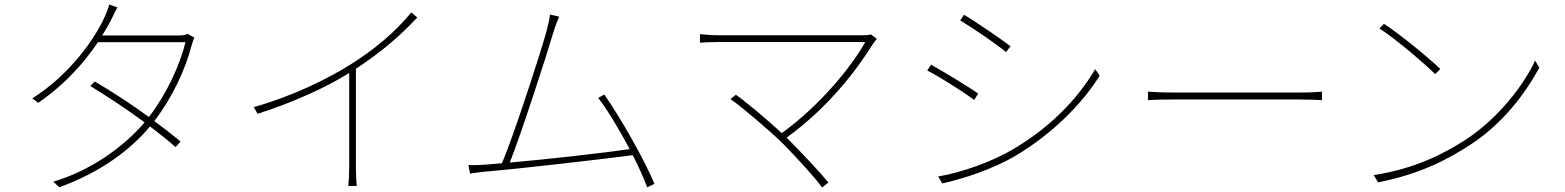

<svg xmlns="http://www.w3.org/2000/svg" viewBox="-20 -811 6970 855"><path d="M503 -778 466 -791C463 -774 452 -749 447 -738C405 -642 292 -479 124 -373L150 -353C274 -438 358 -537 416 -623H806C781 -521 722 -392 643 -290C566 -346 483 -401 402 -448L382 -428C461 -380 547 -323 624 -266C529 -154 378 -49 217 -2L244 23C429 -44 561 -144 648 -248C690 -216 729 -185 762 -156L784 -181C749 -210 709 -241 667 -272C747 -375 806 -503 833 -608C835 -615 841 -634 846 -643L816 -660C806 -655 795 -653 772 -653H435C451 -678 464 -702 475 -723C483 -739 493 -761 503 -778Z M1110 -334 1127 -304C1282 -354 1430 -420 1535 -486V-65C1535 -34 1533 3 1531 17H1569C1567 3 1565 -34 1565 -65V-505C1675 -577 1761 -650 1838 -733L1812 -756C1739 -668 1653 -595 1546 -527C1436 -457 1277 -381 1110 -334Z M2143 -78C2117 -76 2092 -75 2066 -76L2073 -38C2099 -42 2120 -45 2145 -47C2287 -59 2654 -101 2798 -120C2826 -64 2849 -13 2862 23L2894 8C2857 -87 2740 -293 2671 -390L2644 -375C2685 -322 2739 -232 2784 -147C2677 -131 2420 -102 2250 -87C2296 -200 2417 -573 2443 -663C2455 -703 2463 -718 2470 -737L2429 -746C2427 -726 2424 -711 2413 -669C2387 -576 2265 -198 2215 -84Z M3470 -168C3532 -104 3608 -22 3641 24L3669 2C3631 -45 3554 -126 3494 -187L3483 -198C3675 -338 3798 -504 3869 -618C3873 -624 3879 -632 3885 -638L3858 -658C3851 -655 3839 -654 3823 -654C3730 -654 3224 -654 3185 -654C3150 -654 3125 -656 3097 -659V-621C3115 -622 3147 -624 3185 -624C3224 -624 3742 -624 3833 -624C3781 -528 3642 -349 3461 -218C3391 -284 3290 -367 3257 -389L3233 -370C3280 -337 3409 -229 3470 -168Z M4273 -745 4256 -720C4307 -690 4420 -613 4460 -579L4480 -605C4445 -632 4325 -715 4273 -745ZM4158 -25 4176 6C4273 -16 4405 -59 4505 -119C4661 -212 4796 -344 4877 -474L4857 -503C4775 -364 4651 -240 4489 -145C4395 -90 4266 -44 4158 -25ZM4126 -523 4109 -497C4163 -470 4276 -398 4318 -366L4336 -394C4301 -420 4177 -495 4126 -523Z M5092 -403V-365C5117 -367 5156 -368 5210 -368C5241 -368 5710 -368 5770 -368C5817 -368 5850 -366 5867 -365V-403C5849 -401 5822 -399 5769 -399C5710 -399 5239 -399 5210 -399C5149 -399 5116 -401 5092 -403Z M6143 -705 6123 -684C6199 -635 6322 -529 6371 -481L6394 -504C6342 -554 6215 -658 6143 -705ZM6097 -31 6117 1C6310 -37 6434 -105 6533 -170C6674 -263 6774 -397 6835 -510L6816 -541C6764 -429 6651 -285 6513 -193C6420 -132 6289 -61 6097 -31Z"/></svg>

Font: Harano Aji Gothic K1 ExtraLight
Style: Regular
Weight: 250
Foundry: Masamichi Hosoda
Version: HaranoAjiGothicK1-ExtraLight version 20230610;ttx 4.39.4